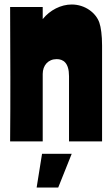

<svg xmlns="http://www.w3.org/2000/svg" viewBox="-20 -629 497 854"><path d="M25 -598C25 -501 26 -333 26 -283C26 -198 26 -88 25 0H170V-300C170 -338 194 -366 232 -366C261 -366 287 -350 287 -290V0H434V-427C434 -471 429 -508 422 -528C407 -572 358 -609 299 -609C251 -609 202 -584 170 -544V-598ZM167 55 143 205H239L299 55Z"/></svg>

Font: Ranchers
Style: Regular
Weight: 400
Designer: Pablo Impallari, Brenda Gallo
Foundry: Pablo Impallari, Brenda Gallo
Version: Version 1.000